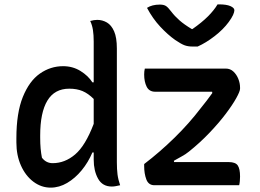

<svg xmlns="http://www.w3.org/2000/svg" viewBox="-20 -848 1190 879"><path d="M885 -635H860Q841 -635 825.5 -640.5Q810 -646 782 -665Q748 -689 713.5 -726Q679 -763 653 -812Q676 -827 712 -827Q729 -827 739 -821Q749 -815 764 -795Q780 -774 801.5 -755Q823 -736 858 -715H861Q904 -745 932 -773Q960 -801 976 -828H982Q1017 -828 1035 -820Q1053 -812 1053 -801Q1053 -793 1047 -779.5Q1041 -766 1027 -747Q1002 -713 962.5 -682.5Q923 -652 885 -635ZM269 -545Q313 -545 348.5 -523Q384 -501 403 -471H409V-658Q409 -688 405.5 -710.5Q402 -733 393 -752Q411 -757 425 -757Q449 -757 469.5 -745Q490 -733 502.5 -704.5Q515 -676 515 -626V-105Q515 -73 518 -49.5Q521 -26 530 0Q520 2 511 4Q502 6 492 6Q449 6 429 -30Q409 -66 409 -117V-150H403Q384 -105 354 -68.5Q324 -32 287.5 -10.5Q251 11 212 11Q169 11 133 -16Q97 -43 76 -90Q55 -137 55 -196V-215Q55 -331 84.5 -404Q114 -477 162.5 -511Q211 -545 269 -545ZM643 -534H1014Q1034 -534 1048.5 -520.5Q1063 -507 1071 -487Q1079 -467 1079 -447V-442Q1079 -430 1061.5 -398.5Q1044 -367 1012.5 -325.5Q981 -284 938 -239Q895 -194 845 -154Q829 -141 811 -131.5Q793 -122 776 -112L777 -106H1027Q1058 -106 1068.5 -90.5Q1079 -75 1079 -40Q1079 -30 1078 -19Q1077 -8 1075 0H687Q660 0 650 -26.5Q640 -53 640 -88V-97Q712 -152 779 -217.5Q846 -283 900 -354Q914 -371 926.5 -387.5Q939 -404 952 -422L951 -428H691Q663 -428 651.5 -451Q640 -474 640 -507Q640 -522 643 -534ZM172 -126Q191 -101 221 -101Q277 -101 324 -141Q371 -181 409 -281V-395Q384 -420 358 -431Q332 -442 297 -442Q230 -442 197 -387.5Q164 -333 164 -228V-218Q164 -190 166 -168Q168 -146 172 -126Z"/></svg>

Font: Recursive Sn Csl St Med
Style: Regular
Weight: 500
Version: Version 1.079;hotconv 1.0.112;makeotfexe 2.5.65598; ttfautoh